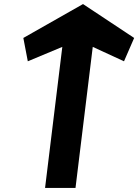

<svg xmlns="http://www.w3.org/2000/svg" viewBox="-20 -926 681 946"><path d="M437 -695 591 -624 641 -739 389 -906 95 -739 117 -624 287 -695 202 0H352Z"/></svg>

Font: Ny Stormning
Style: SvKr
Weight: 900
Designer: Robert Jablonski, Mew Too
Foundry: Cannot Into Space Fonts
Version: Version 0.90